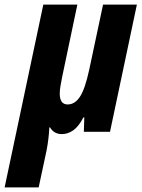

<svg xmlns="http://www.w3.org/2000/svg" viewBox="-74 -569 611 829"><path d="M-54 240 113 -549H260L194 -235Q190 -215 187 -197Q184 -179 184 -165Q184 -118 218 -118Q249 -118 271 -151Q293 -184 311 -267L371 -549H517L401 0H288L290 -62H286Q266 -23 242.5 -6.5Q219 10 193 10Q159 10 142 -19H139Q138 4 135 29.5Q132 55 127 81L93 240Z"/></svg>

Font: Noto Sans Condensed ExtraBold
Style: Italic
Weight: 800
Width: 3
Italic angle: -12°
Designer: Monotype Design Team
Foundry: Monotype Imaging Inc.
Version: Version 2.013; ttfautohint (v1.8.4.7-5d5b)